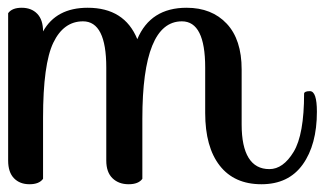

<svg xmlns="http://www.w3.org/2000/svg" viewBox="-20 -472 837 495"><path d="M254 -58V-298Q254 -417 194 -417Q144 -417 117.5 -362Q91 -307 91 -168V-11Q81 3 56 3Q31 3 16 -12.5Q1 -28 1 -58V-438Q11 -452 36 -452Q61 -452 76 -436.5Q91 -421 91 -391Q125 -452 206 -452Q301 -452 334 -371Q368 -452 461 -452Q526 -452 564.5 -411Q603 -370 603 -293V-151Q603 -94 621 -65Q639 -36 674.5 -36Q710 -36 737 -80.5Q764 -125 764 -231Q765 -237 779 -237Q797 -237 797 -184Q797 -99 760.5 -48Q724 3 654 3Q584 3 546.5 -45Q509 -93 509 -181V-298Q509 -417 449 -417Q347 -417 347 -166V-11Q337 3 311.5 3Q286 3 270 -12.5Q254 -28 254 -58Z"/></svg>

Font: Sofia
Style: Regular
Weight: 400
Designer: Paula Nazal and Daniel Hernndez
Foundry: Paula Nazal, Daniel Hernndez
Version: Version 1.001